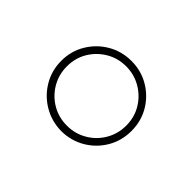

<svg xmlns="http://www.w3.org/2000/svg" viewBox="-70 -875 572 572"><g transform="rotate(45 216.5 -589.0)"><path d="M217.3 -441.4Q176.3 -441.9 142.6 -461.7Q108.9 -481.4 88.9 -515.1Q68.8 -548.8 68.8 -589.8Q68.8 -630.9 88.9 -664.3Q108.9 -697.8 142.6 -717.5Q176.3 -737.3 217.3 -737.3Q258.3 -737.3 291.7 -717.5Q325.2 -697.8 345 -664.3Q364.7 -630.9 364.7 -589.8Q364.7 -548.8 345 -515.1Q325.2 -481.4 291.7 -461.7Q258.3 -441.9 217.3 -441.4ZM217.3 -464.8Q251.5 -464.8 280 -481.4Q308.6 -498 325.4 -526.6Q342.3 -555.2 342.3 -589.8Q342.3 -625 325.4 -653.1Q308.6 -681.2 280 -698Q251.5 -714.8 217.3 -714.8Q182.6 -714.8 154.3 -698Q126 -681.2 109.1 -653.1Q92.3 -625 92.3 -589.8Q92.3 -555.2 109.1 -526.6Q126 -498 154.3 -481.4Q182.6 -464.8 217.3 -464.8Z"/></g></svg>

Font: Inter 20pt Thin
Style: Regular
Weight: 250
Version: Version 4.001;git-66647c0bb